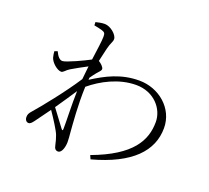

<svg xmlns="http://www.w3.org/2000/svg" viewBox="-138 -958 1275 1174"><g transform="rotate(20 500.0 -370.5)"><path d="M246 -452C274 -469 311 -489 347 -508L338 -422C269 -315 156 -176 118 -133C99 -112 96 -103 96 -87C96 -70 106 -57 120 -57C132 -57 140 -67 151 -81L223 -180C254 -135 295 -71 304 -46C312 -24 316 -9 321 14C325 36 334 45 349 45C375 45 385 -2 385 -29C385 -50 383 -69 381 -91C377 -145 366 -266 371 -384C443 -444 548 -501 661 -501C778 -501 850 -414 850 -329C850 -209 790 -94 542 -2L553 22C801 -45 910 -162 910 -311C910 -439 798 -533 669 -533C550 -533 460 -485 375 -431L376 -445C387 -461 398 -475 407 -486C419 -501 431 -509 431 -521C431 -533 411 -552 395 -561L415 -648C425 -690 437 -698 437 -718C437 -745 391 -786 352 -786C331 -786 311 -781 294 -777L295 -756C317 -752 335 -748 348 -744C365 -738 371 -734 371 -711C371 -680 362 -624 353 -555C315 -534 208 -484 185 -484C168 -484 153 -499 138 -531L119 -524C120 -512 121 -499 125 -485C134 -454 175 -420 200 -420C214 -420 224 -439 246 -452ZM333 -342C330 -248 335 -151 334 -99C334 -84 330 -84 323 -93L240 -204C272 -251 306 -300 333 -342Z"/></g></svg>

Font: Kiri Minchoo Light
Style: Regular
Weight: 300
Designer: Ryoko NISHIZUKA 西塚涼子 (kana & ideographs); Frank Grießhammer (Latin, Greek & Cyrillic);
akenotsuki.com/eyeben/fonts/ (U+
Foundry: Adobe
akenotsuki.com/eyeben/fonts/
Version: Version 4.002;hotconv 1.0.119;makeotfexe 2.5.65604